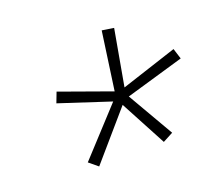

<svg xmlns="http://www.w3.org/2000/svg" viewBox="-78 -920 666 597"><g transform="rotate(-20 255.0 -621.5)"><path d="M157 -424 128 -448 267 -599 99 -654 112 -688 282 -627 309 -819 348 -813 315 -628 499 -688 510 -653 318 -597 406 -445 372 -427 291 -579Z"/></g></svg>

Font: Iosevka Extralight
Style: Italic
Weight: 200
Italic angle: -9°
Monospace: yes
Designer: Belleve Invis
Foundry: Belleve Invis
Version: Version 32.5.0; ttfautohint (v1.8.4)